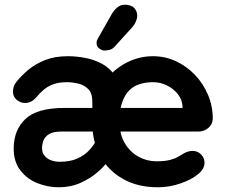

<svg xmlns="http://www.w3.org/2000/svg" viewBox="-20 -783 956 813"><path d="M267 -545Q304 -545 342.5 -537.5Q381 -530 413.5 -512Q446 -494 466 -463.5Q486 -433 486 -388V-267L371 -260V-351Q371 -389 353 -406.5Q335 -424 310 -429.5Q285 -435 264 -435Q229 -435 205 -426Q181 -417 164 -402Q147 -387 131 -368Q112 -347 86 -347Q67 -347 51 -360Q35 -373 35 -395Q35 -405 38 -415.5Q41 -426 49 -436Q70 -462 99.5 -487Q129 -512 170.5 -528.5Q212 -545 267 -545ZM228 10Q183 10 139.5 -7Q96 -24 67 -60.5Q38 -97 38 -154Q38 -232 87.5 -279Q137 -326 253 -326H771L753 -308V-333Q751 -362 732.5 -385Q714 -408 686.5 -421.5Q659 -435 628 -435Q598 -435 572 -427Q546 -419 527 -400Q508 -381 497 -349Q486 -317 486 -268Q486 -214 508.5 -176.5Q531 -139 566.5 -119.5Q602 -100 642 -100Q679 -100 701 -106Q723 -112 736.5 -120.5Q750 -129 761 -135Q779 -144 795 -144Q817 -144 831.5 -129Q846 -114 846 -94Q846 -67 818 -45Q792 -23 745 -6.5Q698 10 648 10Q563 10 500.5 -25.5Q438 -61 404.5 -122Q371 -183 371 -260Q371 -350 408 -413.5Q445 -477 503.5 -511Q562 -545 628 -545Q679 -545 724.5 -524Q770 -503 805 -466.5Q840 -430 860.5 -382Q881 -334 881 -280Q880 -256 862 -241Q844 -226 820 -226H241Q205 -226 187.5 -215Q170 -204 164 -188Q158 -172 158 -156Q158 -136 169 -123Q180 -110 197 -104Q214 -98 232 -98Q277 -98 307 -111.5Q337 -125 355.5 -144.5Q374 -164 383 -181L436 -100Q422 -79 392 -53Q362 -27 320.5 -8.5Q279 10 228 10ZM421 -569Q413 -569 400.5 -577.5Q388 -586 389 -602Q389 -611 395 -621L453 -723Q462 -739 476 -751Q490 -763 508 -763Q536 -763 549 -748.5Q562 -734 561 -713Q560 -703 555.5 -692Q551 -681 542 -670L466 -586Q456 -575 444 -572Q432 -569 421 -569Z"/></svg>

Font: Quicksand Variable Light
Style: Regular
Weight: 300
Designer: Andrew Paglinawan
Foundry: Andrew Paglinawan
Version: Version 3.004